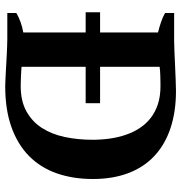

<svg xmlns="http://www.w3.org/2000/svg" viewBox="2 -711 718 762"><g transform="rotate(90 361.0 -330.0)"><path d="M31.7 0V-36.1Q47.9 -45.4 67.4 -52.5Q86.9 -59.6 108.9 -63.5V-311H28.8V-368.2H108.9V-598.1Q86.9 -603.5 66.9 -610.4Q46.9 -617.2 31.7 -626V-662.1H141.6Q157.2 -662.1 184.1 -663.3Q210.9 -664.6 240 -665.8Q269 -667 296.4 -668.2Q323.7 -669.4 340.8 -669.4Q422.9 -669.4 487.8 -647.9Q552.7 -626.5 597.9 -584.7Q643.1 -543 666.7 -481.2Q690.4 -419.4 690.4 -339.4Q690.4 -260.7 668 -196.5Q645.5 -132.3 599.9 -86.9Q554.2 -41.5 484.9 -16.6Q415.5 8.3 322.3 8.3Q314 8.3 300 7.6Q286.1 6.8 269.5 6.1Q252.9 5.4 234.4 4.2Q215.8 2.9 198 2.2Q180.2 1.5 163.8 0.7Q147.5 0 135.3 0ZM321.8 -607.9Q313 -607.9 302.2 -607.7Q291.5 -607.4 280.8 -607.2Q270 -606.9 260.5 -606.2Q251 -605.5 245.1 -604.5V-368.2H389.6V-311H245.1V-56.6Q249.5 -56.2 260.3 -55.4Q271 -54.7 283 -54.2Q294.9 -53.7 305.9 -53.5Q316.9 -53.2 321.8 -53.2Q380.9 -53.2 421.6 -75.7Q462.4 -98.1 487.5 -137Q512.7 -175.8 523.7 -227.8Q534.7 -279.8 534.7 -338.4Q534.7 -373 530 -406.5Q525.4 -439.9 515.1 -470Q504.9 -500 488.5 -525.1Q472.2 -550.3 448.5 -568.8Q424.8 -587.4 393.3 -597.7Q361.8 -607.9 321.8 -607.9Z"/></g></svg>

Font: PT Astra Serif
Style: Bold
Weight: 700
Designer: A.Korolkova, I. Chaeva
Foundry: ParaType Ltd
Version: Version 1.002